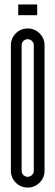

<svg xmlns="http://www.w3.org/2000/svg" viewBox="-20 -846 251 869"><path d="M62.5 -825.9H148.3V-777.2H62.5ZM132.9 -641Q132.9 -652.6 124.7 -660.6Q116.6 -668.5 105.4 -668.5Q93.7 -668.5 85.8 -660.6Q77.9 -652.6 77.9 -641V-73.3Q77.9 -61.6 85.8 -53.7Q93.7 -45.8 105.4 -45.8Q116.6 -45.8 124.7 -53.7Q132.9 -61.6 132.9 -73.3ZM29.2 -641Q29.2 -672.6 51.4 -694.9Q73.7 -717.2 105.4 -717.2Q137 -717.2 159.3 -694.9Q181.6 -672.6 181.6 -641V-73.3Q181.6 -41.6 159.3 -19.4Q137 2.9 105.4 2.9Q73.7 2.9 51.4 -19.4Q29.2 -41.6 29.2 -73.3Z"/></svg>

Font: Marapfhont
Style: Book
Weight: 400
Version: Version 0.15